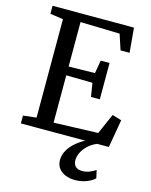

<svg xmlns="http://www.w3.org/2000/svg" viewBox="-142 -833 919 1171"><g transform="rotate(15 317.5 -247.5)"><path d="M123.2 -59.1V-680.5L40.9 -692.4V-743H555L568.9 -587.5H511.8L479.9 -684.8L231.4 -691.2V-410.5L397 -413.5L411.3 -496H466.9V-266.5H411.3L397.3 -352.3L231.4 -355.1V-56.2L510.7 -65.8L567.3 -194.6L625.9 -177L595.3 0H39.9V-49.6ZM445.4 248.4Q414.8 248.4 387.8 237.9Q360.9 227.4 344.4 206.1Q327.8 184.8 327.8 153.2Q327.8 120.2 345 90.9Q362.2 61.6 390 38Q417.7 14.4 448.6 -1L480.3 -5L523.9 -1Q488.4 13.3 465 35.8Q441.7 58.4 430.3 83.2Q418.8 107.9 418.8 129.1Q418.8 154.7 432.6 169.1Q446.5 183.6 475.7 183.6Q500.5 183.6 521.1 175.1Q541.8 166.7 559.8 154.5L571 204.1Q554.8 221.4 520.9 234.9Q487 248.4 445.4 248.4Z"/></g></svg>

Font: Merriweather Light
Style: Regular
Weight: 300
Designer: Eben Sorkin
Foundry: Eben Sorkin
Version: Version 2.100